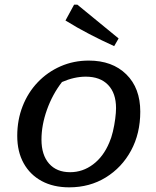

<svg xmlns="http://www.w3.org/2000/svg" viewBox="-20 -795 669 824"><path d="M277 9Q209 9 159 -18Q109 -45 81.5 -94.5Q54 -144 54 -212Q54 -280 77 -339Q100 -398 142 -442Q184 -486 240 -510.5Q296 -535 361 -535Q462 -535 522 -476Q582 -417 582 -316Q582 -222 542.5 -149Q503 -76 434 -33.5Q365 9 277 9ZM281 -56Q335 -56 379.5 -89.5Q424 -123 449 -183Q458 -203 464.5 -230.5Q471 -258 474.5 -285Q478 -312 478 -331Q478 -395 444 -430.5Q410 -466 348 -466Q299 -466 246 -443Q205 -390 181.5 -324Q158 -258 158 -196Q158 -130 190.5 -93Q223 -56 281 -56ZM470 -597Q415 -622 363 -649Q311 -676 261 -707L298 -775H312L489 -630Z"/></svg>

Font: Piazzolla SC Medium
Style: Italic
Weight: 500
Italic angle: -11.3°
Designer: Juan Pablo del Peral
Foundry: Huerta Tipografica
Version: Version 1.330